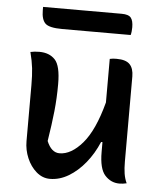

<svg xmlns="http://www.w3.org/2000/svg" viewBox="-53 -782 706 839"><g transform="rotate(5 300.0 -363.0)"><path d="M103 -539Q147 -539 172 -512.5Q197 -486 197 -406Q197 -344 191 -286.5Q185 -229 173 -154Q193 -105 229 -105Q280 -105 329.5 -162.5Q379 -220 412 -344V-535Q420 -537 426.5 -537.5Q433 -538 442 -538Q483 -538 500 -520Q517 -502 517 -467V-94Q517 -64 520.5 -41.5Q524 -19 533 0Q525 2 517 3Q509 4 501 4Q464 4 438 -24.5Q412 -53 412 -127V-170H406Q384 -118 351 -77.5Q318 -37 278.5 -13.5Q239 10 197 10Q164 10 137.5 -13Q111 -36 96 -71.5Q81 -107 81 -145V-391Q81 -434 77.5 -465Q74 -496 64 -535Q81 -539 103 -539ZM102 -736H447Q477 -736 487.5 -723Q498 -710 498 -681Q498 -672 497 -663Q496 -654 494 -647H194Q136 -647 119 -664Q102 -681 102 -721Z"/></g></svg>

Font: Recursive Sn Csl St Med
Style: Regular
Weight: 500
Version: Version 1.079;hotconv 1.0.112;makeotfexe 2.5.65598; ttfautoh